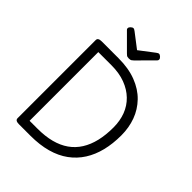

<svg xmlns="http://www.w3.org/2000/svg" viewBox="-336 -1453 1636 1636"><g transform="rotate(45 482.5 -634.5)"><path d="M187 0Q143 0 143 -28V-970Q143 -984 154 -991Q165 -998 187 -998H389Q511 -998 602 -963Q693 -928 753 -866Q813 -804 842.5 -723.5Q872 -643 872 -550Q872 -449 851 -364Q830 -279 787 -211.5Q744 -144 679 -96.5Q614 -49 526 -24.5Q438 0 326 0ZM231 -85H326Q418 -85 490.5 -104Q563 -123 617 -161Q671 -199 706.5 -255.5Q742 -312 759.5 -385.5Q777 -459 777 -550Q777 -630 752 -696Q727 -762 677 -810.5Q627 -859 555 -886Q483 -913 389 -913H231ZM608 -1269Q618 -1269 630.5 -1257.5Q643 -1246 643 -1235Q643 -1233 642.5 -1229Q642 -1225 637 -1219L497 -1078Q490 -1072 481.5 -1065Q473 -1058 453 -1058Q434 -1058 425.5 -1065Q417 -1072 411 -1078L270 -1219Q264 -1225 264 -1229Q264 -1233 264 -1235Q264 -1246 276.5 -1257.5Q289 -1269 299 -1269Q305 -1269 311 -1265.5Q317 -1262 324 -1257L453 -1158L583 -1257Q591 -1262 596 -1265.5Q601 -1269 608 -1269Z"/></g></svg>

Font: Playwrite PE
Style: Regular
Weight: 400
Designer: Veronika Burian, José Scaglione
Foundry: TypeTogether
Version: Version 1.002